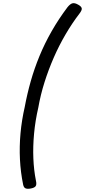

<svg xmlns="http://www.w3.org/2000/svg" viewBox="-20 -1104 532 1203"><path d="M478 -1019Q432 -959 391 -889Q350 -819 317 -743.5Q284 -668 259 -589Q234 -510 220 -430Q201 -348 193.5 -267Q186 -186 189 -112Q192 -38 205 27Q211 53 203 63Q195 73 173 77Q153 81 141 76.5Q129 72 125 53Q109 -25 105 -105.5Q101 -186 108.5 -268.5Q116 -351 135 -434Q150 -515 172.5 -594.5Q195 -674 227.5 -753Q260 -832 304 -909Q348 -986 403 -1059Q420 -1080 434.5 -1083.5Q449 -1087 471 -1074Q489 -1064 492 -1052.5Q495 -1041 478 -1019Z"/></svg>

Font: Playwrite TZ
Style: Regular
Weight: 400
Designer: Veronika Burian, José Scaglione
Foundry: TypeTogether
Version: Version 1.002